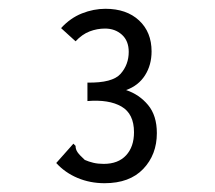

<svg xmlns="http://www.w3.org/2000/svg" viewBox="-20 -656 490 437"><path d="M218 -239Q185 -239 156.5 -251Q128 -263 108 -285L140 -321L147 -329L152 -324Q152 -316 156.5 -309.5Q161 -303 173 -292Q182 -288 192.5 -285.5Q203 -283 216 -283Q249 -283 267 -302.5Q285 -322 285 -355Q285 -397 256.5 -413.5Q228 -430 179 -426V-468Q236 -467 254.5 -488Q273 -509 273 -538Q273 -563 257.5 -577Q242 -591 219 -591Q201 -591 184 -584.5Q167 -578 152 -562L119 -592Q140 -615 166.5 -625.5Q193 -636 220 -636Q268 -636 296.5 -609.5Q325 -583 325 -539Q325 -508 310 -484.5Q295 -461 267 -451Q297 -441 317 -417Q337 -393 337 -353Q337 -304 306 -271.5Q275 -239 218 -239Z"/></svg>

Font: Inconsolata SemiCondensed
Style: Regular
Weight: 400
Width: 4
Monospace: yes
Designer: Raph Levien, Cyreal, Brenton Simpson
Foundry: Raph Levien, Cyreal, Google
Version: Version 3.000; ttfautohint (v1.8.2.53-6de2)